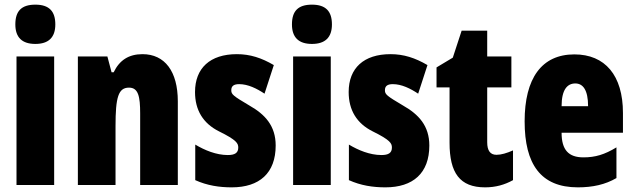

<svg xmlns="http://www.w3.org/2000/svg" viewBox="-20 -796 2727 826"><path d="M132 -776C72 -776 46 -748 46 -691C46 -635 75 -607 132 -607C189 -607 218 -635 218 -691C218 -747 192 -776 132 -776ZM213 -553H51V0H213Z M593 -563C534 -563 494 -537 469 -485H460L442 -553H315V0H477V-253C477 -378 489 -419 535 -419C575 -419 583 -381 583 -308V0H745V-360C745 -489 689 -563 593 -563Z M1166 -170C1166 -255 1120 -304 1053 -342C982 -384 975 -390 975 -408C975 -426 986 -434 1009 -434C1047 -434 1085 -415 1118 -393L1158 -516C1105 -547 1056 -563 999 -563C884 -563 819 -503 819 -400C819 -322 854 -265 922 -231C999 -193 1005 -179 1005 -161C1005 -138 990 -129 960 -129C910 -129 860 -150 820 -174V-21C871 2 923 10 977 10C1096 10 1166 -51 1166 -170Z M1322 -776C1262 -776 1236 -748 1236 -691C1236 -635 1265 -607 1322 -607C1379 -607 1408 -635 1408 -691C1408 -747 1382 -776 1322 -776ZM1403 -553H1241V0H1403Z M1827 -170C1827 -255 1781 -304 1714 -342C1643 -384 1636 -390 1636 -408C1636 -426 1647 -434 1670 -434C1708 -434 1746 -415 1779 -393L1819 -516C1766 -547 1717 -563 1660 -563C1545 -563 1480 -503 1480 -400C1480 -322 1515 -265 1583 -231C1660 -193 1666 -179 1666 -161C1666 -138 1651 -129 1621 -129C1571 -129 1521 -150 1481 -174V-21C1532 2 1584 10 1638 10C1757 10 1827 -51 1827 -170Z M2116 -130C2089 -130 2076 -148 2076 -184V-420H2180V-553H2076V-664H1966L1928 -548L1858 -506V-420H1914V-182C1914 -52 1958 10 2067 10C2112 10 2151 -1 2187 -21V-149C2160 -137 2136 -130 2116 -130Z M2451 -562C2310 -562 2237 -459 2237 -274C2237 -90 2306 10 2466 10C2530 10 2584 -2 2632 -30V-162C2581 -131 2541 -119 2490 -119C2426 -119 2396 -151 2396 -225H2660V-310C2660 -472 2583 -562 2451 -562ZM2455 -437C2488 -437 2510 -409 2510 -339H2396C2396 -411 2421 -437 2455 -437Z"/></svg>

Font: Noto Sans Arabic ExtCond Blk
Style: Regular
Weight: 900
Width: 2
Designer: Monotype Design Team, Nadine Chahine, Nizar Qandah and Khaled Hosny
Foundry: Monotype Imaging Inc.
Version: Version 2.012